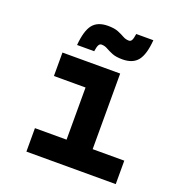

<svg xmlns="http://www.w3.org/2000/svg" viewBox="-151 -992 1052 1120"><g transform="rotate(20 375.0 -432.0)"><path d="M136.4 -614.9H494.7V-145.6H691V0H136.4V-145.6H332.7V-469.3H136.4ZM201.4 -685.5Q209.1 -775.9 239.2 -814.1Q269.3 -852.3 333.7 -852.3Q373.7 -852.3 397.8 -842.4Q422 -832.5 439.1 -822.6Q456.2 -812.7 476.2 -812.7Q488 -812.7 493.9 -824.3Q499.8 -835.8 503.8 -863.8H610.1Q603.1 -773.7 572.6 -735.3Q542.1 -697 477.7 -697Q437.7 -697 413.6 -706.9Q389.5 -716.8 372.3 -726.7Q355.2 -736.6 335.2 -736.6Q324.4 -736.6 318 -725.2Q311.7 -713.8 307.7 -685.5Z"/></g></svg>

Font: Martian Mono SemiExpanded
Style: Regular
Weight: 400
Width: 6
Monospace: yes
Designer: Roman Shamin
Foundry: Evil Martians
Version: Version 1.000